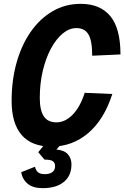

<svg xmlns="http://www.w3.org/2000/svg" viewBox="-20 -746 646 998"><path d="M247.2 16Q144.8 16 92.6 -44.2Q40.4 -104.4 40.4 -221.6Q40.4 -329.2 66.4 -421.2Q92.4 -513.2 140.2 -581.4Q188 -649.6 253.8 -687.8Q319.6 -726 399.2 -726Q501 -726 553.6 -662Q606.2 -598 606.2 -463L459.2 -456.4Q459.2 -535.2 439.5 -567.6Q419.8 -600 377 -600Q340.2 -600 306.3 -572.1Q272.4 -544.2 245.4 -494.5Q218.4 -444.8 202.6 -378.8Q186.8 -312.8 186.8 -236.4Q186.8 -173.2 207.6 -141.6Q228.4 -110 273.4 -110Q318 -110 357.1 -149.4Q396.2 -188.8 420.4 -263.6L563.8 -257.4Q521 -123.8 438.2 -53.9Q355.4 16 247.2 16ZM201.8 232Q151 232 123.8 209.1Q96.6 186.2 90 149.2L161.8 120.8Q166.2 139.8 177.8 149.5Q189.4 159.2 212.6 159.2Q238 159.2 252.2 148.7Q266.4 138.2 266.4 116.8Q266.4 101.6 255.7 92.6Q245 83.6 211.2 83.6L178.8 45.2L223.4 -10H309.6L273.2 31.2Q314 34.6 332.7 55.8Q351.4 77 351.4 107.2Q352 166.4 312.4 199.2Q272.8 232 201.8 232Z"/></svg>

Font: Geist Mono
Style: Italic
Weight: 400
Italic angle: -12°
Monospace: yes
Designer: Basement.studio, Andrés Briganti, Mateo Zaragoza
Foundry: Basement.studio, Vercel, Andrés Briganti, Guido Ferreyra, Mateo Zaragoza
Version: Version 1.500